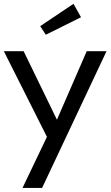

<svg xmlns="http://www.w3.org/2000/svg" viewBox="-26 -728 567 985"><path d="M214.8 -25.9 -6.3 -465.3H95.2L266.1 -113.8L418.9 -465.3H520.5L189.9 236.3H89.4ZM209 -549.8 180.2 -593.8 351.1 -708.5 389.6 -639.6Z"/></svg>

Font: Spartan MB Med
Style: Regular
Weight: 500
Designer: Matt Bailey, Mirko Velimirovic
Foundry: Matt Bailey
Version: Version 1.005